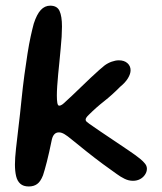

<svg xmlns="http://www.w3.org/2000/svg" viewBox="-20 -654 584 694"><path d="M84 20Q64.5 20 53.5 10.2Q42.5 0.5 38.2 -17.5Q34 -35.5 34 -59.5Q34 -81.5 37.8 -116.5Q41.5 -151.5 47 -196.2Q52.5 -241 57.5 -291.5Q62.5 -341 68.2 -383.2Q74 -425.5 79.5 -460.5Q85 -495.5 91 -522.8Q97 -550 102 -568.5Q113 -602.5 127.5 -618Q142 -633.5 161.5 -633.5Q186.5 -633.5 195.2 -614.5Q204 -595.5 204 -558Q204 -541.5 202.8 -521Q201.5 -500.5 199.2 -477.5Q197 -454.5 194.8 -431Q192.5 -407.5 190.2 -385Q188 -362.5 186.8 -342.8Q185.5 -323 185.5 -308.5Q185.5 -292.5 187.2 -282.2Q189 -272 194 -272Q199 -272 205 -276.2Q211 -280.5 218.5 -288Q226.5 -295 241.2 -309Q256 -323 273.5 -340Q291 -357 308.2 -373.2Q325.5 -389.5 338.8 -401.2Q352 -413 357.5 -417Q369.5 -426 383.5 -431Q397.5 -436 409.5 -436Q429 -436 440.5 -425.8Q452 -415.5 452 -400Q452 -387 442.5 -371.2Q433 -355.5 414.5 -340.5Q385.5 -311 356.5 -288.2Q327.5 -265.5 302 -240Q289.5 -228.5 289.5 -221.5Q289.5 -217.5 293 -214.2Q296.5 -211 303.5 -206Q317.5 -196 341.2 -180Q365 -164 392.5 -145.5Q420 -127 445.2 -110Q470.5 -93 486.5 -80Q497.5 -71 504.2 -62.5Q511 -54 511 -44Q511 -33 504.2 -22.8Q497.5 -12.5 486.2 -6.5Q475 -0.5 460.5 -0.5Q445 -0.5 430.2 -7.8Q415.5 -15 402 -25Q381 -39.5 352 -61Q323 -82.5 292.8 -106.5Q262.5 -130.5 237 -151.5Q224.5 -162 213.5 -168.8Q202.5 -175.5 193 -175.5Q183 -175.5 176.8 -169Q170.5 -162.5 167.5 -150Q157.5 -101 149.5 -69.8Q141.5 -38.5 135.5 -20.5Q126.5 2.5 114.2 11.2Q102 20 84 20Z"/></svg>

Font: Gluten
Style: Regular
Weight: 400
Designer: Tyler Finck
Foundry: Etcetera Type Company
Version: Version 1.300